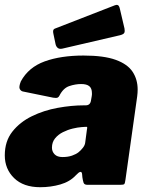

<svg xmlns="http://www.w3.org/2000/svg" viewBox="-21 -772 614 802"><path d="M296 -40Q271 -13 231 -1.5Q191 10 147 10Q77 10 38 -28Q-1 -66 -1 -123Q-1 -182 30.5 -222Q62 -262 112 -286.5Q162 -311 220 -321.5Q278 -332 330 -332H337Q356 -332 359 -352L362 -369Q363 -373 363 -376.5Q363 -380 363 -383Q363 -403 352 -412Q341 -421 318 -421Q294 -421 268.5 -412.5Q243 -404 227 -372Q224 -366 219 -364Q214 -362 201 -364L74 -390Q66 -392 61.5 -400.5Q57 -409 66 -432Q98 -491 165.5 -515.5Q233 -540 328 -540Q413 -540 462.5 -522Q512 -504 533 -472Q554 -440 554 -398Q554 -391 553.5 -384Q553 -377 552 -369L503 -21Q501 -6 498 -3Q495 0 481 0H344Q331 0 328 -9Q325 -18 323 -32L322 -44Q320 -66 296 -40ZM342 -230Q344 -239 343 -241Q342 -243 333 -242L319 -241Q304 -240 283 -235Q262 -230 242 -220Q222 -210 209 -194Q196 -178 196 -155Q196 -139 207 -127.5Q218 -116 240 -116Q263 -116 280 -122Q297 -128 307 -136Q317 -144 325.5 -155Q334 -166 335 -177ZM499 -653Q501 -642 498.5 -635.5Q496 -629 481 -625L240 -569Q227 -566 220 -572Q213 -578 211 -588L202 -631Q198 -648 207 -652L459 -750Q466 -753 471.5 -750.5Q477 -748 480 -734Z"/></svg>

Font: Libre Franklin Thin Black
Style: Italic
Weight: 900
Italic angle: -8°
Version: Version 2.000